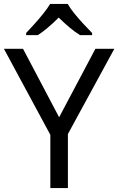

<svg xmlns="http://www.w3.org/2000/svg" viewBox="-20 -964 606 984"><path d="M283 -363 469 -714H566L328 -277V0H238V-273L0 -714H98ZM327 -944Q339 -922 361.5 -894.5Q384 -867 408.5 -840.5Q433 -814 452 -795V-784H390Q364 -800 336 -823.5Q308 -847 281 -874Q254 -847 227 -824Q200 -801 174 -784H114V-795Q133 -815 156.5 -841Q180 -867 202 -894.5Q224 -922 237 -944Z"/></svg>

Font: Noto Sans Living
Style: Regular
Weight: 400
Designer: Monotype Design Team
Foundry: Monotype Imaging Inc.
Version: Version 2.013; ttfautohint (v1.8.4.7-5d5b)